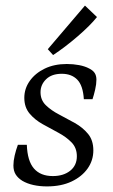

<svg xmlns="http://www.w3.org/2000/svg" viewBox="-20 -655 404 687"><path d="M148 12Q122 12 99.5 7Q77 2 60 -8Q44 -18 36 -31Q28 -44 28 -63Q28 -79 32.5 -98.5Q37 -118 44 -137H76Q78 -79 101.5 -52Q125 -25 169 -25Q207 -25 231 -44Q255 -63 255 -96Q255 -126 236 -145.5Q217 -165 189 -180Q161 -195 133 -210.5Q105 -226 86 -248.5Q67 -271 67 -305Q67 -338 86.5 -365.5Q106 -393 140 -409.5Q174 -426 219 -426Q242 -426 263 -422Q284 -418 299 -410Q313 -403 319 -393.5Q325 -384 325 -370Q325 -354 320.5 -334.5Q316 -315 311 -300H280Q277 -349 256.5 -370Q236 -391 201 -391Q165 -391 145 -371.5Q125 -352 125 -325Q125 -297 144 -278.5Q163 -260 191 -245.5Q219 -231 247.5 -215Q276 -199 295 -176Q314 -153 314 -117Q314 -81 293.5 -52Q273 -23 236 -5.5Q199 12 148 12ZM151 -479 284 -635 327 -594Q303 -564 258.5 -525.5Q214 -487 170 -458Z"/></svg>

Font: Yrsa Light
Style: Italic
Weight: 300
Italic angle: -7.10001°
Designer: Anna Giedrys (Yrsa+Rasa design), David Brezina (Yrsa art-direction, Rasa art-direction, design)
Foundry: Rosetta Type Foundry
Version: Version 2.004